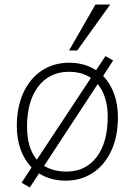

<svg xmlns="http://www.w3.org/2000/svg" viewBox="-20 -788 593 845"><path d="M499 -271Q499 -188 470 -125Q441 -62 389 -27.5Q337 7 269 7Q201 7 152 -25L111 37L75 16L119 -51Q88 -83 71 -129.5Q54 -176 54 -233Q54 -316 82.5 -379Q111 -442 163.5 -477Q216 -512 285 -512Q351 -512 403 -479L444 -541L478 -522L434 -454Q465 -422 482 -375.5Q499 -329 499 -271ZM142 -85 380 -445Q341 -472 283 -472Q198 -472 148.5 -407.5Q99 -343 99 -230Q99 -137 142 -85ZM454 -274Q454 -365 410 -418L174 -58Q215 -33 273 -33Q357 -33 405.5 -97Q454 -161 454 -274ZM284 -566 400 -768H465L320 -566Z"/></svg>

Font: Muli ExtraLight
Style: Italic
Weight: 275
Italic angle: -4.541°
Designer: Vernon Adams
Foundry: Vernon Adams
Version: Version 2.001